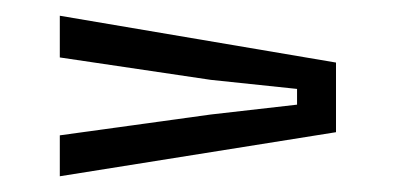

<svg xmlns="http://www.w3.org/2000/svg" viewBox="-20 -516 503 244"><path d="M56 -292V-344L248 -370.5L357.5 -383V-403L248 -414.5L56 -443V-496L407 -436.5V-348Z"/></svg>

Font: Big Shoulders Text Thin Light
Style: Regular
Weight: 300
Version: Version 2.002